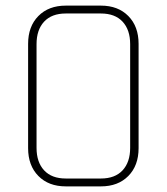

<svg xmlns="http://www.w3.org/2000/svg" viewBox="-20 -663 593 683"><path d="M214 -28H339Q389 -28 416 -57Q443 -86 443 -137V-506Q443 -557 416 -586Q389 -615 339 -615H214Q164 -615 137 -586Q110 -557 110 -506V-137Q110 -86 137 -57Q164 -28 214 -28ZM339 0H214Q153 0 116.5 -37Q80 -74 80 -136V-507Q80 -569 116.5 -606Q153 -643 214 -643H339Q400 -643 436.5 -606Q473 -569 473 -507V-136Q473 -74 436.5 -37Q400 0 339 0Z"/></svg>

Font: Rajdhani Light
Style: Regular
Weight: 300
Designer: Satya Rajpurohit, Jyotish Sonowal
Foundry: Indian Type Foundry
Version: Version 1.201;PS 1.0;hotconv 1.0.78;makeotf.lib2.5.61930; tt